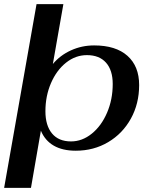

<svg xmlns="http://www.w3.org/2000/svg" viewBox="-29 -720 737 930"><path d="M148 -700H278L227 -410Q262 -452 314.5 -476Q367 -500 427 -500Q532 -500 588.5 -449.5Q645 -399 645 -308Q645 -218 605 -145.5Q565 -73 495 -31.5Q425 10 338 10Q274 10 231.5 -14.5Q189 -39 169 -87L121 190H-9ZM517 -313Q517 -380 484.5 -416.5Q452 -453 392 -453Q337 -453 291 -416.5Q245 -380 218 -317.5Q191 -255 191 -181Q191 -112 223 -73.5Q255 -35 315 -35Q369 -35 415.5 -72.5Q462 -110 489.5 -174Q517 -238 517 -313Z"/></svg>

Font: Fahkwang SemiBold
Style: Italic
Weight: 600
Italic angle: -10°
Version: Version 1.000; ttfautohint (v1.6)